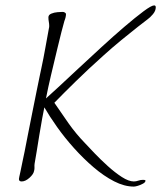

<svg xmlns="http://www.w3.org/2000/svg" viewBox="-20 -650 604 710"><path d="M475 40Q440 40 402 20.5Q364 1 326 -31.5Q288 -64 253.5 -102.5Q219 -141 191 -180.5Q163 -220 144 -253Q141 -240 136 -212Q131 -184 125.5 -151Q120 -118 115.5 -89Q111 -60 108 -45Q107 -38 107.5 -31.5Q108 -25 106 -18Q104 -6 89 7.5Q74 21 60 21Q50 21 50 12Q50 9 55.5 -15Q61 -39 65 -61Q66 -64 71 -89.5Q76 -115 83.5 -153.5Q91 -192 99.5 -234Q108 -276 115.5 -313.5Q123 -351 128 -374.5Q133 -398 133 -398Q141 -435 147.5 -472Q154 -509 161 -546Q162 -549 162 -554Q162 -562 160.5 -569.5Q159 -577 159 -586Q159 -595 169.5 -599.5Q180 -604 193 -605Q206 -606 212 -606Q216 -606 220 -603.5Q224 -601 224 -598Q224 -587 218 -572Q214 -559 207 -531Q200 -503 192 -470Q179 -416 168.5 -371.5Q158 -327 150 -286Q164 -298 195 -327Q226 -356 268 -395Q310 -434 354.5 -475Q399 -516 440 -551Q481 -586 510.5 -608Q540 -630 550 -630Q556 -630 556 -623Q556 -610 545.5 -597.5Q535 -585 525 -578Q517 -572 490 -551Q463 -530 429 -502Q395 -474 364 -446Q308 -396 260.5 -349.5Q213 -303 181 -270Q206 -233 233.5 -194Q261 -155 295 -120Q307 -107 329.5 -83.5Q352 -60 378.5 -36Q405 -12 430.5 4.5Q456 21 475 21Q483 21 491.5 18Q500 15 509 15Q511 15 514.5 15.5Q518 16 518 18Q518 24 509 29Q500 34 490 37Q480 40 475 40Z"/></svg>

Font: Moon Dance
Style: Regular
Weight: 400
Designer: Robert E. Leuschke
Foundry: Robert E. Leuschke
Version: Version 1.010; ttfautohint (v1.8.3)